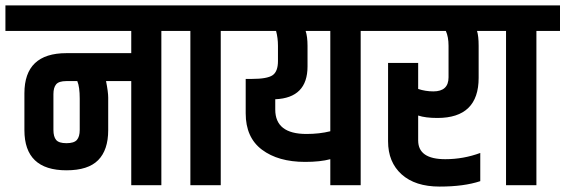

<svg xmlns="http://www.w3.org/2000/svg" viewBox="-54 -683 2085 708"><path d="M191 -384Q163 -384 153 -372Q143 -360 143 -336V-204Q143 -179 153 -167Q163 -155 191 -155Q219 -155 229.5 -167Q240 -179 240 -204V-319Q240 -363 231 -384ZM430 -384H337Q345 -344 345 -323V-203Q345 -130 308 -92.5Q271 -55 191 -55Q36 -55 36 -203V-339Q36 -487 191 -487H430V-569H-34V-663H629V-569H541V0H430Z M648 -569H561V-663H847V-569H760V0H648Z M971 -514Q971 -543 964 -569H779V-663H1363V-569H1276V0H1164V-96Q1127 -86 1071 -86Q972 -86 912 -131Q852 -176 852 -265V-392H875Q931 -392 951 -405.5Q971 -419 971 -458ZM1080 -514V-438Q1080 -322 961 -317V-279Q961 -189 1076 -189Q1124 -189 1164 -199V-569H1073Q1080 -548 1080 -514Z M1600 -514Q1600 -547 1590 -569H1295V-663H1792V-569H1705Q1711 -550 1711 -514V-396Q1711 -248 1559 -248Q1515 -248 1488 -257V-165Q1488 -96 1588 -96Q1655 -96 1717 -119V-15Q1657 5 1567 5Q1477 5 1427 -40Q1377 -85 1377 -162V-451H1488V-355Q1515 -346 1544 -346Q1600 -346 1600 -398Z M1812 -569H1725V-663H2011V-569H1924V0H1812Z"/></svg>

Font: Khand Semibold
Style: Regular
Weight: 600
Designer: Devanagari: Sanchit Sawaria, Jyotish Sonowal; Latin: Satya Rajpurohit
Foundry: Indian Type Foundry
Version: Version 1.100;PS 1.0;hotconv 1.0.78;makeotf.lib2.5.61930; tt